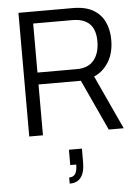

<svg xmlns="http://www.w3.org/2000/svg" viewBox="-62 -734 771 1061"><g transform="rotate(-5 323.0 -203.5)"><path d="M81 0V-686H383Q452 -686 495 -661Q538 -636 558.5 -592.5Q579 -549 579 -493Q579 -420 548 -370Q517 -320 467 -299L605 0H522L392 -282H157V0ZM157 -348H377Q438 -348 470 -386.5Q502 -425 502 -492Q502 -532 489 -560.5Q476 -589 447.5 -604.5Q419 -620 374 -620H157ZM281 279V245Q305 245 315.5 228Q326 211 326 177H293V92H365V164Q365 205 355.5 230Q346 255 327.5 267Q309 279 281 279Z"/></g></svg>

Font: Archivo SemiCondensed Light
Style: Regular
Weight: 300
Width: 4
Designer: Hector Gatti
Foundry: Omnibus-Type
Version: Version 2.001